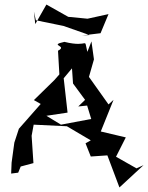

<svg xmlns="http://www.w3.org/2000/svg" viewBox="-20 -773 651 844"><path d="M129 -722 138 -682 137 -684 259 -659 373 -619 340 -617 422 -627 457 -711 343 -686 383 -689 280 -699 184 -753 135 -667ZM364 -545C347 -615 376 -561 263 -589C191 -573 280 -573 235 -550L241 -446L219 -421L129 -333L159 -316L63 -207L43 -146L31 -58L29 -10L60 -14L71 -41L127 -56L119 -176L128 -225L274 -218L379 -156L356 -143L379 -85L452 -90L505 51L611 -47L580 -33L490 -84L533 -169L423 -195L479 -334L457 -314L371 -435L393 -512L382 -591ZM294 -508 301 -406 354 -334 324 -305 363 -309 381 -250 248 -225 184 -264 277 -278 260 -429 321 -502 283 -549Z"/></svg>

Font: Charger Distortion
Style: 2
Weight: 400
Designer: Jasper
Foundry: Cannot Into Space Fonts
Version: Version 0.98